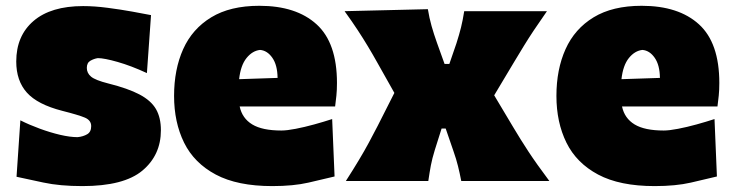

<svg xmlns="http://www.w3.org/2000/svg" viewBox="-20 -625 2531 663"><path d="M264.6 17.6Q186.5 17.6 130.1 5.4Q73.7 -6.8 37.1 -14.6L50.3 -209.5Q81.5 -193.8 117.4 -180.7Q153.3 -167.5 187.7 -159.4Q222.2 -151.4 248 -151.4Q267.1 -153.3 281 -161.4Q294.9 -169.4 294.9 -189.5Q294.9 -209.5 273.2 -218.8Q251.5 -228 195.3 -242.2Q109.4 -264.2 72.8 -305.2Q36.1 -346.2 36.1 -412.6Q36.1 -501.5 95.9 -552.7Q155.8 -604 267.1 -604Q306.2 -604 351.1 -598.1Q396 -592.3 436.3 -585Q476.6 -577.6 501.5 -572.8L487.3 -372.6Q432.6 -397.9 386.2 -411.1Q339.8 -424.3 317.9 -424.3Q304.7 -422.4 292.2 -415.3Q279.8 -408.2 279.8 -390.6Q279.8 -372.6 294.4 -360.4Q309.1 -348.1 353.5 -336.9Q421.9 -319.8 461.7 -298.8Q501.5 -277.8 518.6 -248.3Q535.6 -218.8 535.6 -175.3Q535.6 -89.4 471.7 -35.9Q407.7 17.6 264.6 17.6Z M920.4 17.6Q799.8 17.6 725.1 -22.2Q650.4 -62 615.7 -132.3Q581.1 -202.6 581.1 -293.9Q581.1 -385.3 612.5 -455.3Q644 -525.4 709.5 -565.2Q774.9 -605 875.5 -605Q1002.9 -605 1073.2 -541Q1143.6 -477.1 1143.6 -338.4Q1143.6 -313.5 1141.6 -294.7Q1139.6 -275.9 1137.2 -257.3H807.6Q816.4 -216.3 851.1 -195.3Q885.7 -174.3 951.7 -174.3Q970.7 -174.3 1001 -180.2Q1031.2 -186 1064.9 -195.3Q1098.6 -204.6 1127 -213.9L1135.3 -15.6Q1097.2 -6.3 1045.2 5.6Q993.2 17.6 920.4 17.6ZM938.5 -356Q938 -400.4 920.4 -425.5Q902.8 -450.7 877.9 -452.6Q851.6 -449.7 831.3 -424.6Q811 -399.4 805.7 -351.6Z M1174.3 0Q1201.2 -42 1219.7 -73Q1238.3 -104 1253.2 -131.6Q1268.1 -159.2 1284.2 -190.4L1341.8 -304.2L1282.7 -409.2Q1266.1 -439 1250.2 -465.3Q1234.4 -491.7 1215.3 -520.8Q1196.3 -549.8 1169.9 -586.4L1457.5 -593.3Q1462.4 -563 1470.2 -535.4Q1478 -507.8 1488.8 -477.5L1515.1 -404.3H1531.7L1556.2 -475.6Q1565.9 -505.9 1572 -530.5Q1578.1 -555.2 1583 -586.4H1868.7Q1841.8 -547.9 1823.2 -520Q1804.7 -492.2 1789.3 -467Q1773.9 -441.9 1755.4 -411.1L1686.5 -295.9L1751.5 -187Q1777.3 -143.6 1804.7 -101.8Q1832 -60.1 1877 0H1572.8Q1567.4 -27.8 1561.5 -51.5Q1555.7 -75.2 1545.9 -103L1519 -181.2H1504.9L1481.4 -106.9Q1472.2 -77.1 1467.8 -53.7Q1463.4 -30.3 1459 0Z M2240.7 17.6Q2120.1 17.6 2045.4 -22.2Q1970.7 -62 1936 -132.3Q1901.4 -202.6 1901.4 -293.9Q1901.4 -385.3 1932.9 -455.3Q1964.4 -525.4 2029.8 -565.2Q2095.2 -605 2195.8 -605Q2323.2 -605 2393.6 -541Q2463.9 -477.1 2463.9 -338.4Q2463.9 -313.5 2461.9 -294.7Q2460 -275.9 2457.5 -257.3H2127.9Q2136.7 -216.3 2171.4 -195.3Q2206.1 -174.3 2272 -174.3Q2291 -174.3 2321.3 -180.2Q2351.6 -186 2385.3 -195.3Q2418.9 -204.6 2447.3 -213.9L2455.6 -15.6Q2417.5 -6.3 2365.5 5.6Q2313.5 17.6 2240.7 17.6ZM2258.8 -356Q2258.3 -400.4 2240.7 -425.5Q2223.1 -450.7 2198.2 -452.6Q2171.9 -449.7 2151.6 -424.6Q2131.3 -399.4 2126 -351.6Z"/></svg>

Font: Pinar Black
Style: Regular
Weight: 900
Designer: Amin Abedi
Version: Version 3.000